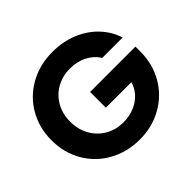

<svg xmlns="http://www.w3.org/2000/svg" viewBox="-193 -981 1327 1327"><g transform="rotate(-45 470.0 -318.0)"><path d="M886 -473H686Q659 -520 603.5 -549.5Q548 -579 476 -579Q403 -579 344 -545.5Q285 -512 251.5 -452.5Q218 -393 218 -318Q218 -243 251.5 -182.5Q285 -122 344 -88Q403 -54 476 -54Q537 -54 587 -76Q637 -98 668.5 -134.5Q700 -171 710 -212H461V-366H904V-318Q904 -196 847.5 -98.5Q791 -1 692.5 54.5Q594 110 472 110Q348 110 248.5 54.5Q149 -1 92.5 -98.5Q36 -196 36 -318Q36 -440 92.5 -537.5Q149 -635 248.5 -690.5Q348 -746 472 -746Q576 -746 661.5 -710Q747 -674 804.5 -612Q862 -550 886 -473Z"/></g></svg>

Font: Gmarket Sans TTF Bold
Style: Regular
Weight: 700
Designer: Creative Director : Sungho Lee; Art Director : Kiwoong Choi; Project Manager : Sori Yang, Jongwook Yoon; Font Designer :
Foundry: Sandoll Inc.
Version: Version 1.000;hotconv 1.0.109;makeotfexe 2.5.65596